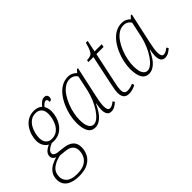

<svg xmlns="http://www.w3.org/2000/svg" viewBox="-133 -1172 1924 1924"><g transform="rotate(-45 829.0 -209.5)"><path d="M144 240Q57 240 7.5 205.5Q-42 171 -42 105Q-42 58 -20 25Q2 -8 38 -28Q74 -48 113 -58Q96 -65 84 -78Q72 -91 72 -112Q72 -135 88 -156Q104 -177 151 -200Q124 -214 106 -244Q88 -274 88 -317Q88 -351 99.5 -391Q111 -431 134.5 -466Q158 -501 195.5 -523.5Q233 -546 284 -546Q309 -546 332 -538.5Q355 -531 371 -515Q394 -543 413.5 -556.5Q433 -570 456 -570Q473 -570 483 -559.5Q493 -549 493 -533Q493 -496 460 -496Q460 -518 455 -526Q450 -534 439 -534Q427 -534 414.5 -524.5Q402 -515 386 -497Q394 -484 400.5 -463.5Q407 -443 407 -416Q407 -384 396.5 -344.5Q386 -305 362.5 -269.5Q339 -234 301 -211Q263 -188 207 -188Q193 -188 182 -190Q143 -173 125 -156.5Q107 -140 107 -118Q107 -102 121.5 -93.5Q136 -85 154 -82L234 -73Q299 -65 332 -35Q365 -5 365 51Q365 99 343.5 142Q322 185 273.5 212.5Q225 240 144 240ZM213 -218Q257 -218 286.5 -239Q316 -260 333.5 -292.5Q351 -325 358.5 -359Q366 -393 366 -418Q366 -469 342 -493Q318 -517 279 -517Q238 -517 209.5 -496.5Q181 -476 163 -444.5Q145 -413 137 -378.5Q129 -344 129 -316Q129 -266 152.5 -242Q176 -218 213 -218ZM144 210Q212 210 251.5 188Q291 166 308 131Q325 96 325 57Q325 18 301 -6.5Q277 -31 228 -36L153 -44Q79 -28 37.5 7Q-4 42 -4 103Q-4 148 31 179Q66 210 144 210Z M604 10Q550 10 525 -34.5Q500 -79 500 -159Q500 -206 511.5 -259Q523 -312 545.5 -363Q568 -414 600 -455.5Q632 -497 673.5 -521.5Q715 -546 765 -546Q795 -546 819 -534.5Q843 -523 858 -506L885 -535H899L827 -204Q820 -174 815 -140.5Q810 -107 810 -83Q810 -55 817.5 -39Q825 -23 843 -23Q871 -23 908 -55L922 -35Q903 -16 879 -3Q855 10 829 10Q769 10 769 -76Q769 -95 772 -115Q775 -135 779 -155H775Q733 -65 690 -27.5Q647 10 604 10ZM613 -23Q640 -23 669.5 -47.5Q699 -72 726.5 -113.5Q754 -155 775 -205.5Q796 -256 808 -308L843 -472Q831 -494 810 -505.5Q789 -517 763 -517Q722 -517 687.5 -492.5Q653 -468 626.5 -428.5Q600 -389 581 -341Q562 -293 552.5 -245.5Q543 -198 543 -158Q543 -87 562.5 -55Q582 -23 613 -23Z M1084 10Q1040 10 1022 -14.5Q1004 -39 1004 -78Q1004 -98 1008 -122.5Q1012 -147 1020 -187L1087 -504H1016L1020 -527Q1053 -528 1072.5 -536.5Q1092 -545 1106 -573Q1120 -601 1135 -659H1161L1135 -536H1237L1231 -504H1129L1062 -188Q1052 -143 1048.5 -120Q1045 -97 1045 -80Q1045 -23 1091 -23Q1112 -23 1131.5 -28Q1151 -33 1171 -42L1179 -17Q1155 -4 1129.5 3Q1104 10 1084 10Z M1366 10Q1312 10 1287 -34.5Q1262 -79 1262 -159Q1262 -206 1273.5 -259Q1285 -312 1307.5 -363Q1330 -414 1362 -455.5Q1394 -497 1435.5 -521.5Q1477 -546 1527 -546Q1557 -546 1581 -534.5Q1605 -523 1620 -506L1647 -535H1661L1589 -204Q1582 -174 1577 -140.5Q1572 -107 1572 -83Q1572 -55 1579.5 -39Q1587 -23 1605 -23Q1633 -23 1670 -55L1684 -35Q1665 -16 1641 -3Q1617 10 1591 10Q1531 10 1531 -76Q1531 -95 1534 -115Q1537 -135 1541 -155H1537Q1495 -65 1452 -27.5Q1409 10 1366 10ZM1375 -23Q1402 -23 1431.5 -47.5Q1461 -72 1488.5 -113.5Q1516 -155 1537 -205.5Q1558 -256 1570 -308L1605 -472Q1593 -494 1572 -505.5Q1551 -517 1525 -517Q1484 -517 1449.5 -492.5Q1415 -468 1388.5 -428.5Q1362 -389 1343 -341Q1324 -293 1314.5 -245.5Q1305 -198 1305 -158Q1305 -87 1324.5 -55Q1344 -23 1375 -23Z"/></g></svg>

Font: Noto Serif SemiCondensed ExtraLight
Style: Italic
Weight: 200
Width: 4
Italic angle: -12°
Designer: Monotype Design Team
Foundry: Monotype Imaging Inc.
Version: Version 2.013